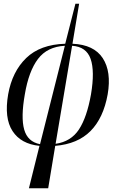

<svg xmlns="http://www.w3.org/2000/svg" viewBox="-20 -780 651 1036"><path d="M136 236 193 7Q93 -3 47.5 -73Q2 -143 24 -271Q46 -394 121.5 -467Q197 -540 332 -544L387 -760H407L371 -544Q487 -539 534.5 -466Q582 -393 561 -271Q538 -143 468.5 -73Q399 -3 278 7L240 236ZM471 -271Q492 -396 469 -462Q446 -528 369 -533L280 -4Q363 -16 406 -81.5Q449 -147 471 -271ZM114 -271Q92 -147 110.5 -81Q129 -15 196 -2L330 -533Q235 -528 185 -462Q135 -396 114 -271Z"/></svg>

Font: Noto Serif Display Condensed
Style: Italic
Weight: 400
Width: 3
Italic angle: -12°
Designer: Monotype Design Team
Foundry: Monotype Imaging Inc.
Version: Version 2.009